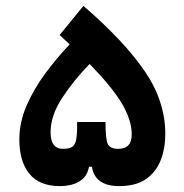

<svg xmlns="http://www.w3.org/2000/svg" viewBox="-20 -630 626 654"><path d="M183.1 3.9Q114.7 3.9 80.3 -37.8Q45.9 -79.6 45.9 -155.8Q45.9 -213.4 70.6 -270.3Q95.2 -327.1 134.5 -380.1Q173.8 -433.1 217.3 -479Q201.2 -494.1 183.1 -510.7L264.2 -609.9Q402.8 -490.2 472.9 -387.7Q543 -285.2 543 -173.8Q543 -124.5 527.3 -84.2Q511.7 -43.9 477.3 -20Q442.9 3.9 385.7 3.9Q303.7 3.9 293 -62H283.2Q276.9 -27.8 250.5 -12Q224.1 3.9 183.1 3.9ZM285.2 -412.1Q231 -356.4 191.7 -296.4Q152.3 -236.3 152.3 -179.2Q152.3 -123 194.8 -123Q215.3 -123 225.8 -129.6Q236.3 -136.2 239.7 -155.8Q243.2 -175.3 242.7 -214.4H339.4Q339.4 -157.2 346.9 -140.1Q354.5 -123 382.8 -123Q429.2 -123 428.7 -173.3Q428.2 -223.1 393.6 -280Q358.9 -336.9 285.2 -412.1Z"/></svg>

Font: Cascadia Mono PL SemiBold
Style: Regular
Weight: 600
Monospace: yes
Designer: Aaron Bell
Foundry: Saja Typeworks
Version: Version 2404.023; ttfautohint (v1.8.4)